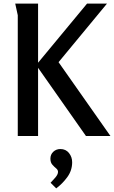

<svg xmlns="http://www.w3.org/2000/svg" viewBox="-20 -750 629 1059"><path d="M64 -730H190V-404L460 -730H570L303 -407L589 0H454L190 -376V0H78V-666ZM313 72Q343 72 360.5 94Q378 116 378 145Q378 190 351.5 226.5Q325 263 290 289L259 258Q270 247 285 229.5Q300 212 300 198Q300 187 289.5 178.5Q279 170 268.5 158Q258 146 258 125Q258 102 274 87Q290 72 313 72Z"/></svg>

Font: Rosario Light SemiBold
Style: Regular
Weight: 600
Version: Version 1.101; ttfautohint (v1.8.1.43-b0c9)